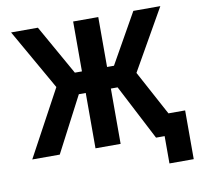

<svg xmlns="http://www.w3.org/2000/svg" viewBox="-93 -833 1163 1095"><g transform="rotate(-10 488.0 -285.5)"><path d="M751 2 585 -318.4H545.9V2H400.4V-318.4H360.4L193.4 2H34.2L241.2 -380.9L41 -732.4H196.3L359.4 -443.4H400.4V-732.4H545.9V-443.4H585.9L749 -732.4H905.3L705.1 -380.9L844.7 -122.1H941.4V160.2H800.8V2Z"/></g></svg>

Font: Nasu
Style: Bold
Weight: 700
Designer: Ryoko NISHIZUKA (kana &amp; ideographs); Paul D. Hunt (Latin, Greek &amp; Cyrillic); Wenlong ZHANG (bopomofo); Sandoll C
Version: Version 2014.1215